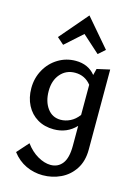

<svg xmlns="http://www.w3.org/2000/svg" viewBox="-145 -786 824 1151"><g transform="rotate(15 267.5 -210.0)"><path d="M155 -498 113 -535 262 -709 411 -535 369 -498 262 -594ZM466 -428V69Q466 141 433.5 190.5Q401 240 349 264.5Q297 289 238 289Q183 289 134 266Q85 243 49 196L113 124Q146 169 188 193Q230 217 268 217Q314 217 341 182Q368 147 368 72V-52Q313 6 231 6Q173 6 129.5 -20Q86 -46 62 -92.5Q38 -139 38 -198Q38 -261 67 -313Q96 -365 145.5 -395Q195 -425 254 -425Q332 -425 376 -370L386 -410ZM368 -120V-307Q330 -355 269 -355Q213 -355 178 -314.5Q143 -274 143 -209Q143 -144 173.5 -102Q204 -60 256 -60Q286 -60 315.5 -74.5Q345 -89 368 -120Z"/></g></svg>

Font: Ysabeau Infant Semibold
Style: Regular
Weight: 600
Designer: Christian Thalmann (Catharsis Fonts)
Version: Version 0.003